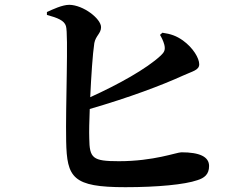

<svg xmlns="http://www.w3.org/2000/svg" viewBox="-20 -770 1040 798"><path d="M645 -625C650 -617 659 -600 663 -584C668 -563 663 -553 648 -539C589 -484 472 -419 355 -366C359 -453 365 -545 372 -591C378 -622 400 -631 400 -657C400 -692 327 -749 268 -750C239 -750 199 -731 175 -720V-708C219 -696 247 -685 254 -662C265 -630 252 -327 255 -183C258 -31 282 8 501 8C635 8 748 -3 800 -21C829 -30 849 -45 849 -80C849 -119 809 -137 734 -137C714 -137 620 -100 474 -100C365 -100 352 -112 351 -195C350 -223 351 -267 353 -317C518 -365 651 -415 741 -456C780 -474 808 -478 808 -503C808 -528 783 -571 740 -602C713 -621 690 -629 655 -634Z"/></svg>

Font: Noto Serif CJK TC
Style: Bold
Weight: 700
Designer: Ryoko NISHIZUKA 西塚涼子 (kana & ideographs); Frank Grießhammer (Latin, Greek & Cyrillic); Wenlong ZHANG 张文龙 (bopomofo); San
Foundry: Adobe
Version: Version 2.001;hotconv 1.1.0;makeotfexe 2.6.0